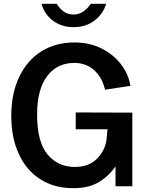

<svg xmlns="http://www.w3.org/2000/svg" viewBox="-20 -974 769 1004"><path d="M191 -36.5C239.7 -5.5 297 10 363 10C417 10 461.5 -0.5 496.5 -21.5C531.5 -42.5 560.7 -70 584 -104V0H672V-385L376 -386V-298H542L537 -243C531.7 -205 514.8 -171.8 486.5 -143.5C458.2 -115.2 420 -101 372 -101C312.7 -101 264.8 -122.8 228.5 -166.5C192.2 -210.2 174 -279.3 174 -374C174 -462.7 191.5 -530 226.5 -576C261.5 -622 308.7 -645 368 -645C410 -645 445 -632.2 473 -606.5C501 -580.8 519.7 -547 529 -505L662 -525C656 -564.3 640 -601.3 614 -636C588 -670.7 554 -698.7 512 -720C470 -741.3 422.7 -752 370 -752C304 -752 246.2 -736.5 196.5 -705.5C146.8 -674.5 108.2 -630 80.5 -572C52.8 -514 39 -446 39 -368C39 -292 52.2 -225.5 78.5 -168.5C104.8 -111.5 142.3 -67.5 191 -36.5ZM473.5 -866C503.8 -888.7 524.3 -918 535 -954H454C444.7 -938.7 432.2 -925.5 416.5 -914.5C400.8 -903.5 383.7 -898 365 -898C344.3 -898 326.8 -903.3 312.5 -914C298.2 -924.7 286.3 -938 277 -954H197C207.7 -916.7 228 -887 258 -865C288 -843 323.7 -832 365 -832C407 -832 443.2 -843.3 473.5 -866Z"/></svg>

Font: Morrison SemiBold
Style: Regular
Weight: 600
Designer: Pablo Impallari, Rodrigo Fuenzalida (Modified by Dan O. Williams)
Version: Version 0.030; ttfautohint (v1.8.1)